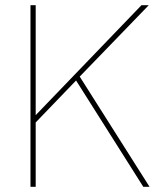

<svg xmlns="http://www.w3.org/2000/svg" viewBox="-20 -717 630 737"><path d="M97 -697H117V-275L523 -697H551L286 -423L554 0H530L272 -408L117 -247V0H97Z"/></svg>

Font: Hanken Grotesk Thin
Style: Regular
Weight: 100
Designer: Alfredo Marco Pradil
Foundry: Hanken Design Co.
Version: Version 3.014